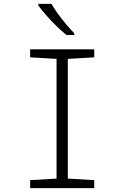

<svg xmlns="http://www.w3.org/2000/svg" viewBox="-20 -968 640 988"><path d="M135 0V-41L271 -49V-665L135 -673V-714H465V-673L329 -665V-49L465 -41V0ZM322 -788Q297 -808 269 -835.5Q241 -863 216.5 -891Q192 -919 177 -940V-948H245Q257 -926 277.5 -898Q298 -870 320.5 -843Q343 -816 362 -797V-788Z"/></svg>

Font: Noto Sans Mono Light
Style: Regular
Weight: 300
Designer: Monotype Design Team
Foundry: Monotype Imaging Inc.
Version: Version 2.014; ttfautohint (v1.8.4.7-5d5b)